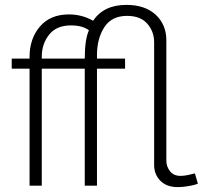

<svg xmlns="http://www.w3.org/2000/svg" viewBox="-20 -760 830 786"><path d="M708 6Q662 6 636.5 -20Q611 -46 611 -84V-587Q611 -631 583 -663Q555 -695 500 -695Q437 -695 407 -648.5Q377 -602 377 -534V-520H492V-479H377V0H327V-479H151V0H101V-479H28V-520H101V-527Q101 -602 143.5 -651.5Q186 -701 262 -701Q316 -701 361 -675Q405 -740 497 -740Q574 -740 617.5 -699.5Q661 -659 661 -595V-102Q661 -78 676 -59Q691 -40 719 -40Q730 -40 744 -42.5Q758 -45 768 -48L778 -50L790 -8Q789 -7 776.5 -3.5Q764 0 744 3Q724 6 708 6ZM151 -520H327Q327 -598 344 -636Q318 -656 270 -656Q211 -656 181 -618Q151 -580 151 -528Z"/></svg>

Font: Raleway
Style: Light
Weight: 300
Designer: Matt McInerney, Pablo Impallari, Rodrigo Fuenzalida
Foundry: Matt McInerney, Pablo Impallari, Rodrigo Fuenzalida
Version: Version 3.000